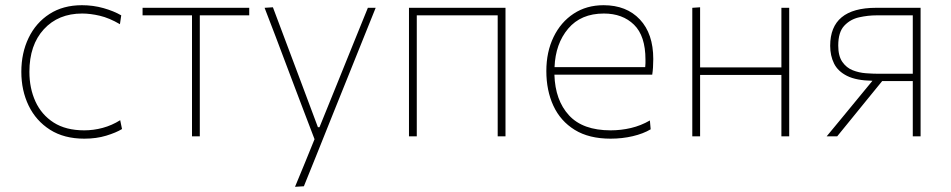

<svg xmlns="http://www.w3.org/2000/svg" viewBox="-20 -524 3654 738"><path d="M304 9Q226.5 9 172.5 -25.2Q118.5 -59.5 90.2 -117.8Q62 -176 62 -248Q62 -320.5 90 -378.5Q118 -436.5 170.2 -470.2Q222.5 -504 295 -504Q338 -504 377.8 -492.8Q417.5 -481.5 446 -465L441 -431Q400 -455 363.5 -463.5Q327 -472 296 -472Q204 -472 148.5 -411.5Q93 -351 93 -248Q93 -185 116.2 -134Q139.5 -83 186.2 -53Q233 -23 304 -23Q339.5 -23 374.8 -32.5Q410 -42 442 -62L449 -28Q426 -14 388.2 -2.5Q350.5 9 304 9Z M718 0V-465H528V-494H938V-465H748V0Z M1114 194Q1133 148.5 1151.8 102.5Q1170.5 56.5 1189 11Q1170 -38 1151 -88.5Q1132 -138.5 1114 -186L1080 -276Q1060 -329.5 1038.8 -385.2Q1017.5 -441 997 -494L1029 -496Q1056 -424 1082 -355Q1108 -286 1135 -214L1202 -35H1208L1281 -215Q1309.5 -285.5 1337.5 -354.8Q1365.5 -424 1394 -494H1424Q1408 -454 1393 -417Q1378 -379.5 1360 -335Q1342 -290 1317 -228L1261 -89Q1223 6 1196.5 72Q1170 138 1148 192Z M1552 0V-494H1923V0H1893V-465H1582V0Z M2327 9Q2244 9 2189.2 -24.8Q2134.5 -58.5 2107.2 -117.2Q2080 -176 2080 -251Q2080 -324.5 2107.8 -381.8Q2135.5 -439 2185 -471.5Q2234.5 -504 2300 -504Q2388 -504 2439.5 -449.2Q2491 -394.5 2491 -297Q2491 -262.5 2487 -237H2111Q2114 -138.5 2167 -80.8Q2220 -23 2327 -23Q2367 -23 2405.2 -32Q2443.5 -41 2478 -61L2481 -27Q2452.5 -10 2412 -0.5Q2371.5 9 2327 9ZM2301 -472Q2213 -472 2164 -414Q2115 -356 2111.5 -266H2460Q2461 -273.5 2461 -281Q2461 -288 2461 -295Q2461 -386 2417 -429Q2373 -472 2301 -472Z M2641 0V-494L2671 -496V-265H2983.5V-494H3013.5V0H2983.5V-236H2671V0Z M3157.5 0Q3186.5 -35 3215.8 -70.5Q3245 -106 3273 -140L3333.5 -213.5Q3271.5 -214.5 3236 -232.2Q3200.5 -250 3185.8 -280Q3171 -310 3171 -348Q3171 -494 3347.5 -494H3518.5V0H3488.5V-212.5H3371L3311.5 -139.5Q3283.5 -105 3255 -70Q3226 -34.5 3198 0ZM3356.5 -240.5H3488.5V-465H3349Q3316.5 -465 3282.5 -457.5Q3248.5 -450 3225.2 -425.2Q3202 -400.5 3202 -349Q3202 -308.5 3217.8 -286Q3233.5 -263.5 3257.5 -254Q3281.5 -244.5 3308.2 -242.5Q3335 -240.5 3356.5 -240.5Z"/></svg>

Font: Heraclito Thin
Style: Regular
Weight: 100
Designer: Kostas Bartsokas (font) & Cristiano Sobral (main changes)
Foundry: Kostas Bartsokas (font) & Cristiano Sobral (main changes)
Version: Version 1.00;July 8, 2020;FontCreator 13.0.0.2655 64-bit